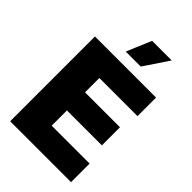

<svg xmlns="http://www.w3.org/2000/svg" viewBox="-276 -1059 1165 1165"><g transform="rotate(45 306.5 -477.0)"><path d="M46.9 0V-727.5H571.3V-568.4H244.1V-445.3H543.9V-290H244.1V-159.2H569.3V0ZM243.7 -794.9 311 -954.1H479L372.6 -794.9Z"/></g></svg>

Font: Inter Black
Style: Regular
Weight: 900
Designer: Rasmus Andersson
Foundry: rsms
Version: Version 4.000;git-a52131595